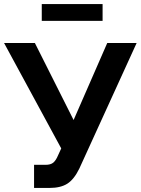

<svg xmlns="http://www.w3.org/2000/svg" viewBox="-25 -922 694 947"><path d="M143 5V-109H199Q225 -109 238 -120Q251 -131 261 -155L277 -190L-5 -710H147L338 -330L504 -710H649L366 -90Q340 -37 307 -16Q274 5 219 5ZM181 -819V-902H481V-819Z"/></svg>

Font: YasnoRaleway
Style: Bold
Weight: 700
Designer: Matt McInerney, Pablo Impallari, Rodrigo Fuenzalida
Foundry: Matt McInerney, Pablo Impallari, Rodrigo Fuenzalida
Version: Version 4.026